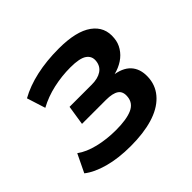

<svg xmlns="http://www.w3.org/2000/svg" viewBox="-127 -664 829 829"><g transform="rotate(-45 287.5 -249.0)"><path d="M241 10Q166 10 108 -6Q50 -22 16 -49L56 -132Q89 -108 139 -96Q189 -84 245 -84Q310 -84 344.5 -99.5Q379 -115 382 -151Q385 -181 366 -194Q347 -207 306 -207H160L174 -297H310Q347 -297 369.5 -312Q392 -327 395 -356Q398 -384 375.5 -399.5Q353 -415 297 -415Q244 -415 192.5 -403.5Q141 -392 97 -368L70 -453Q118 -480 181 -494Q244 -508 319 -508Q425 -508 476 -471Q527 -434 520 -370Q518 -344 503.5 -321Q489 -298 465.5 -282.5Q442 -267 411 -259H413Q463 -250 486 -219Q509 -188 504 -138Q499 -92 466 -58Q433 -24 376 -7Q319 10 241 10Z"/></g></svg>

Font: Nunito Sans 8pt
Style: Bold Italic
Weight: 700
Italic angle: -9°
Version: Version 3.101;gftools[0.9.27]